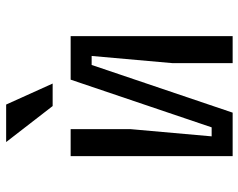

<svg xmlns="http://www.w3.org/2000/svg" viewBox="-98 -698 795 640"><g transform="rotate(-90 300.0 -377.5)"><path d="M196 -70H166L190 -340V-540H100V0H245L404 -470H434L410 -200V0H500V-540H355ZM147 -755H272L342 -600H267Z"/></g></svg>

Font: Sligoil Micro
Style: Regular
Weight: 400
Designer: Ariel Martín Pérez
Foundry: Igor Stepanchenko
Version: Version 1.001